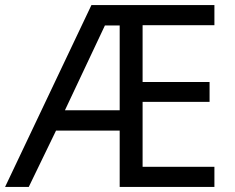

<svg xmlns="http://www.w3.org/2000/svg" viewBox="-21 -734 922 754"><path d="M821 0H449V-221H199L92 0H-1L338 -714H821V-635H539V-412H802V-334H539V-79H821ZM234 -301H449V-634H391Z"/></svg>

Font: Noto Sans Tifinagh Azawagh
Style: Regular
Weight: 400
Designer: JamraPatel
Foundry: JamraPatel LLC
Version: Version 2.006; ttfautohint (v1.8.4.7-5d5b)